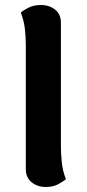

<svg xmlns="http://www.w3.org/2000/svg" viewBox="-20 -731 346 766"><path d="M163 15Q129 15 106 -4Q83 -23 83 -56V-551Q83 -580 79.5 -613.5Q76 -647 63 -681Q72 -689 93 -700Q114 -711 143 -711Q177 -711 200 -692.5Q223 -674 223 -641V-146Q223 -118 226.5 -83.5Q230 -49 243 -16Q234 -8 213 3.5Q192 15 163 15Z"/></svg>

Font: Arima Thin
Style: Regular
Weight: 100
Designer: Joana Correia and Natanael Gama
Foundry: NDISCOVER
Version: Version 1.101;gftools[0.9.23]